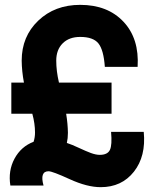

<svg xmlns="http://www.w3.org/2000/svg" viewBox="-20 -753 657 795"><path d="M26.9 -411.1H79.1Q70.3 -458 69.8 -502Q69.8 -602.1 138.4 -667.5Q207 -732.9 312 -732.9Q425.8 -732.9 491.5 -662.8Q557.1 -592.8 549.8 -476.1H414.1Q409.2 -545.9 387.7 -573Q366.2 -600.1 312 -600.1Q266.1 -600.1 239.5 -573.5Q212.9 -546.9 212.9 -502Q212.9 -459 224.1 -411.1H441.9V-282.2H253.9Q260.7 -240.2 261.2 -203.1Q261.2 -180.2 256.8 -161.1Q277.8 -154.3 306.9 -140.6Q335.9 -127 356.4 -119.4Q377 -111.8 393.1 -111.8Q425.3 -111.8 435.1 -132.3Q444.8 -152.8 439.9 -207H575.2Q585 -106 534.4 -42Q483.9 22 397 22Q340.8 22 268.8 -11Q196.8 -43.9 181.2 -43.9Q144 -43.9 160.2 15.1H22.9Q13.2 -45.9 40 -95.9Q66.9 -146 119.1 -166Q125 -184.1 125 -204.1Q125 -241.2 113.8 -282.2H26.9Z"/></svg>

Font: Oakes Grotesk
Style: Bold Italic
Weight: 700
Designer: Samuel Oakes
Foundry: Samuel Oakes
Version: Version 1.0 | wf-rip DC20170320